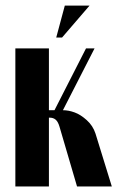

<svg xmlns="http://www.w3.org/2000/svg" viewBox="-20 -670 422 690"><path d="M203.1 -535.2H182.1L212.9 -649.9H301.8ZM256.8 0 193.8 -214.8Q188.5 -232.9 179.9 -240Q171.4 -247.1 159.2 -247.1H155.8V0H35.2V-496.1H155.8V-273.9H175.8L289.1 -496.1H319.8L206.1 -273.9H207Q226.1 -273.9 247.8 -266.1Q269.5 -258.3 291.7 -238.3Q314 -218.3 323.2 -189.9L381.8 0Z"/></svg>

Font: Moniqa Black Heading
Style: Regular
Weight: 900
Designer: Rajesh Rajput
Foundry: Rajesh Rajput
Version: Version 1.000